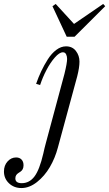

<svg xmlns="http://www.w3.org/2000/svg" viewBox="-115 -700 547 962"><path d="M85.9 -273.9 65.9 -279.8Q77.6 -313.5 91.8 -343.5Q106 -373.5 124.8 -403.1Q143.6 -432.6 167.2 -450.2Q190.9 -467.8 215.8 -467.8Q247.6 -467.8 265.4 -444.6Q283.2 -421.4 283.2 -391.1Q283.2 -362.3 272 -317.9L174.8 40Q161.1 91.8 134.8 137Q108.4 182.1 70.3 212.2Q32.2 242.2 -7.8 242.2Q-44.9 242.2 -70.1 218.3Q-95.2 194.3 -95.2 159.2Q-95.2 128.9 -77.1 108.9Q-59.1 88.9 -34.2 88.9Q-17.1 88.9 -7.1 99.4Q2.9 109.9 2.9 127.9Q2.9 139.6 -1.2 147.5Q-5.4 155.3 -11.5 159.4Q-17.6 163.6 -23.7 167.5Q-29.8 171.4 -33.9 177.7Q-38.1 184.1 -38.1 193.8Q-38.1 217.8 -5.9 217.8Q32.2 217.8 57.6 184.3Q83 150.9 102.1 68.8Q107.9 41.5 115.2 15.1L208 -330.1Q221.2 -383.8 221.2 -404.8Q221.2 -417.5 216.3 -427.7Q211.4 -438 200.2 -438Q182.6 -438 159.9 -412.1Q137.2 -386.2 117.9 -349.4Q98.6 -312.5 85.9 -273.9ZM219.2 -516.1 147.9 -668.9 164.1 -680.2 255.9 -580.1 401.9 -680.2 412.1 -668.9 258.8 -516.1Z"/></svg>

Font: Flanker Steampunk
Style: Italic
Weight: 400
Italic angle: -12°
Designer: Alexey Kryukov, Leonardo Di Lena
Foundry: Alexey Kryukov, Leonardo Di Lena
Version: 1.210